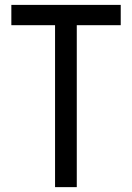

<svg xmlns="http://www.w3.org/2000/svg" viewBox="-20 -769 540 785"><path d="M26.4 -666V-749H473.6V-666H293.9V-3.9H205.1V-666Z"/></svg>

Font: MotoyaLCedar
Style: W3 mono
Weight: 400
Version: Version 1.01